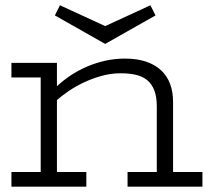

<svg xmlns="http://www.w3.org/2000/svg" viewBox="-20 -701 796 721"><path d="M22.9 -464.8H193.8V-377Q216.8 -398.9 245.1 -417.7Q273.4 -436.5 306.2 -450.7Q338.9 -464.8 375 -472.9Q411.1 -481 449.2 -481Q494.6 -481 528.6 -469.5Q562.5 -458 585 -437Q607.4 -416 618.7 -386Q629.9 -356 629.9 -318.8V-55.2H740.2V0H459V-55.2H568.8V-300.8Q568.8 -337.9 559.3 -362.1Q549.8 -386.2 532.2 -400.4Q514.6 -414.6 489.5 -420.2Q464.4 -425.8 433.1 -425.8Q396.5 -425.8 361.3 -416Q326.2 -406.2 295.2 -391.6Q264.2 -377 238 -359.1Q211.9 -341.3 193.8 -325.2V-55.2H304.2V0H22.9V-55.2H132.8V-410.2H22.9ZM564 -643.1 375 -536.1 186 -643.1 205.1 -681.2 375 -603 544.9 -681.2Z"/></svg>

Font: Stint Ultra Expanded
Style: Regular
Weight: 400
Width: 7
Designer: Astigmatic (AOETI)
Foundry: Astigmatic (AOETI)
Version: Version 1.000